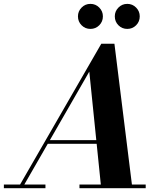

<svg xmlns="http://www.w3.org/2000/svg" viewBox="-68 -996 860 1016"><path d="M27 0 468 -764.5H537.5L632.5 0H467.5L404.5 -617L49.5 0ZM-47.5 0V-19.5H172.5V0ZM352.5 0V-19.5H703V0ZM182.5 -235V-254.5H512.5V-235ZM605.5 -843Q578 -843 558.8 -862.2Q539.5 -881.5 539.5 -909.5Q539.5 -936.5 558.8 -956Q578 -975.5 605.5 -975.5Q633 -975.5 652.2 -956Q671.5 -936.5 671.5 -909.5Q671.5 -881.5 652.2 -862.2Q633 -843 605.5 -843ZM410.5 -843Q383 -843 363.8 -862.2Q344.5 -881.5 344.5 -909.5Q344.5 -936.5 363.8 -956Q383 -975.5 410.5 -975.5Q438 -975.5 457.2 -956Q476.5 -936.5 476.5 -909.5Q476.5 -881.5 457.2 -862.2Q438 -843 410.5 -843Z"/></svg>

Font: Bodoni Moda 11pt
Style: Bold Italic
Weight: 700
Italic angle: -13°
Designer: Owen Earl
Foundry: indestructible type
Version: Version 2.004